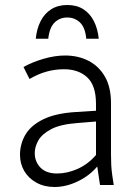

<svg xmlns="http://www.w3.org/2000/svg" viewBox="-20 -740 554 768"><path d="M60 -121Q60 -164 81.5 -201Q103 -238 152.5 -262.5Q202 -287 284 -292L364 -297V-324Q364 -398 329 -430.5Q294 -463 236 -463Q200 -463 166 -453.5Q132 -444 98 -424L74 -472Q110 -492 155 -505Q200 -518 240 -518Q293 -518 334.5 -496.5Q376 -475 400 -433Q424 -391 424 -327V-122Q424 -97 425 -79Q426 -61 429 -39L435 0H380L369 -74Q338 -37 291 -14.5Q244 8 198 8Q157 8 125.5 -9.5Q94 -27 77 -56Q60 -85 60 -121ZM119 -128Q119 -93 142 -69.5Q165 -46 208 -46Q249 -46 290.5 -64.5Q332 -83 364 -120V-254L291 -248Q222 -243 185 -223.5Q148 -204 133.5 -178.5Q119 -153 119 -128ZM375 -585H325Q321 -630 300 -650Q279 -670 249 -670Q219 -670 198.5 -650Q178 -630 173 -585H123Q127 -625 142.5 -655.5Q158 -686 185 -703Q212 -720 249 -720Q287 -720 313.5 -703Q340 -686 355.5 -655.5Q371 -625 375 -585Z"/></svg>

Font: Radio Canada Light
Style: Regular
Weight: 300
Designer: Charles Daoud, Etienne Aubert Bonn, Alexandre Saumier Demers, Jacques Le Bailly
Foundry: Radio-Canada
Version: Version 2.104;gftools[0.9.28.dev5+ged2979d]